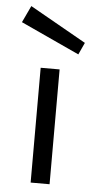

<svg xmlns="http://www.w3.org/2000/svg" viewBox="-53 -764 405 798"><g transform="rotate(5 149.5 -365.5)"><path d="M185 0H106V-479H185ZM257 -548 12 -661 45 -731 280 -598Z"/></g></svg>

Font: Karla Neue
Style: Regular
Weight: 400
Designer: Jonathan Pinhorn
Foundry: PYRS Fontlab Ltd. / Made with FontLab
Version: Version 1.000;PS 001.001;hotconv 1.0.56